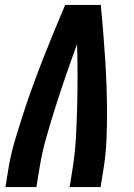

<svg xmlns="http://www.w3.org/2000/svg" viewBox="-20 -755 540 775"><path d="M2 0 14 -74Q23 -130 39.5 -185.5Q56 -241 74 -296.5Q92 -352 112 -407Q132 -462 153.5 -517Q175 -572 197.5 -626.5Q220 -681 243 -735H387Q392 -681 396.5 -626.5Q401 -572 404.5 -517Q408 -462 410 -407Q412 -352 412 -296.5Q412 -241 409.5 -185.5Q407 -130 398 -74L386 0H261L273 -74Q283 -137 286.5 -200Q290 -263 291.5 -326Q293 -389 293 -451.5Q293 -514 291 -577Q268 -514 246.5 -451.5Q225 -389 205 -326.5Q185 -264 167 -200.5Q149 -137 139 -74L127 0Z"/></svg>

Font: Iosevka Term Curly Extrabold
Style: Italic
Weight: 800
Italic angle: -9°
Designer: Belleve Invis
Foundry: Belleve Invis
Version: Version 32.3.0